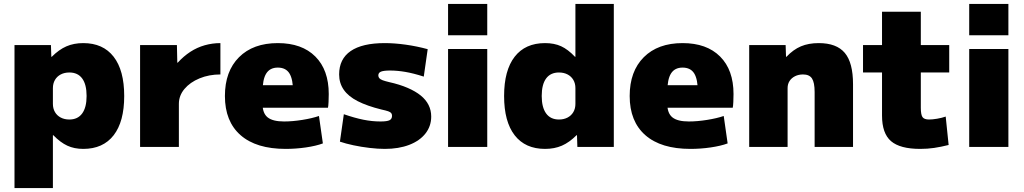

<svg xmlns="http://www.w3.org/2000/svg" viewBox="-20 -750 5226 980"><path d="M405 -530Q506 -530 560 -460.5Q614 -391 614 -260Q614 -129 560 -59.5Q506 10 405 10Q359 10 323.5 -6.5Q288 -23 252 -60H250V210H54V-520H240L242 -460H244Q281 -497 319 -513.5Q357 -530 405 -530ZM334 -380Q309 -380 290 -370Q271 -360 260.5 -342Q250 -324 250 -300V-220Q250 -196 260.5 -178Q271 -160 290 -150Q309 -140 334 -140Q377 -140 399.5 -171Q422 -202 422 -260Q422 -319 399.5 -349.5Q377 -380 334 -380Z M695 0V-520H883L885 -430H887Q917 -463 951.5 -485.5Q986 -508 1025 -519Q1064 -530 1105 -530V-370Q1047 -370 998.5 -350Q950 -330 921.5 -296Q893 -262 893 -220V0Z M1438 10Q1288 10 1208 -60Q1128 -130 1128 -260Q1128 -386 1200 -458Q1272 -530 1398 -530Q1521 -530 1589.5 -461.5Q1658 -393 1658 -270Q1658 -252 1657 -230Q1656 -208 1654 -200H1238V-315H1499L1476 -280Q1476 -345 1457.5 -375Q1439 -405 1398 -405Q1358 -405 1339 -375Q1320 -345 1320 -280V-220Q1320 -172 1346 -151Q1372 -130 1430 -130Q1473 -130 1523 -138Q1573 -146 1608 -158L1628 -18Q1593 -5 1541.5 2.5Q1490 10 1438 10Z M1944 10Q1909 10 1866.5 5Q1824 0 1784 -8.5Q1744 -17 1715 -27L1735 -167Q1790 -148 1834.5 -139Q1879 -130 1922 -130Q1956 -130 1968.5 -136.5Q1981 -143 1981 -159Q1981 -167 1977 -172.5Q1973 -178 1961.5 -182Q1950 -186 1927 -191Q1854 -209 1806 -233.5Q1758 -258 1734.5 -292Q1711 -326 1711 -370Q1711 -449 1770 -489.5Q1829 -530 1944 -530Q1994 -530 2051 -522Q2108 -514 2163 -499L2143 -359Q2090 -376 2049 -383Q2008 -390 1971 -390Q1939 -390 1925 -384.5Q1911 -379 1911 -365Q1911 -357 1916 -351Q1921 -345 1933 -340.5Q1945 -336 1966 -331Q2020 -319 2060.5 -301.5Q2101 -284 2127.5 -262.5Q2154 -241 2167.5 -214Q2181 -187 2181 -155Q2181 -106 2151.5 -68.5Q2122 -31 2068.5 -10.5Q2015 10 1944 10Z M2267 -570V-730H2467V-570ZM2267 0V-500H2467V0Z M2762 10Q2661 10 2607 -59.5Q2553 -129 2553 -260Q2553 -391 2607 -460.5Q2661 -530 2762 -530Q2809 -530 2844 -514Q2879 -498 2915 -460H2917V-730H3113V0H2927L2925 -60H2923Q2886 -23 2848 -6.5Q2810 10 2762 10ZM2833 -140Q2858 -140 2877 -150Q2896 -160 2906.5 -178Q2917 -196 2917 -220V-300Q2917 -324 2906.5 -342Q2896 -360 2877 -370Q2858 -380 2833 -380Q2790 -380 2767.5 -349.5Q2745 -319 2745 -260Q2745 -202 2767.5 -171Q2790 -140 2833 -140Z M3504 10Q3354 10 3274 -60Q3194 -130 3194 -260Q3194 -386 3266 -458Q3338 -530 3464 -530Q3587 -530 3655.5 -461.5Q3724 -393 3724 -270Q3724 -252 3723 -230Q3722 -208 3720 -200H3304V-315H3565L3542 -280Q3542 -345 3523.5 -375Q3505 -405 3464 -405Q3424 -405 3405 -375Q3386 -345 3386 -280V-220Q3386 -172 3412 -151Q3438 -130 3496 -130Q3539 -130 3589 -138Q3639 -146 3674 -158L3694 -18Q3659 -5 3607.5 2.5Q3556 10 3504 10Z M3804 0V-520H3990L3992 -460H3994Q4029 -497 4068 -513.5Q4107 -530 4159 -530Q4250 -530 4292 -480Q4334 -430 4334 -320V0H4138V-280Q4138 -329 4124.5 -349.5Q4111 -370 4079 -370Q4056 -370 4038 -361Q4020 -352 4010 -336.5Q4000 -321 4000 -300V0Z M4677 10Q4574 10 4528 -29.5Q4482 -69 4482 -160V-380H4385V-520H4482V-690H4680V-520H4825V-380H4680V-200Q4680 -165 4688.5 -152.5Q4697 -140 4722 -140Q4739 -140 4763 -144Q4787 -148 4807 -155L4822 -10Q4782 0 4748 5Q4714 10 4677 10Z M4927 -570V-730H5127V-570ZM4927 0V-500H5127V0Z"/></svg>

Font: M PLUS 1 Thin Black
Style: Regular
Weight: 900
Version: Version 1.001